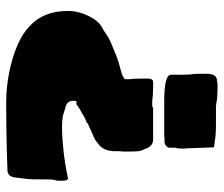

<svg xmlns="http://www.w3.org/2000/svg" viewBox="-70 -632 706 605"><g transform="rotate(90 282.5 -330.0)"><path d="M251 -663Q291 -663 306 -659L318 -658H376Q407 -658 435 -653Q445 -653 445 -649L448 -562Q449 -557 449 -560.5Q449 -564 449 -556Q449 -536 446 -531V-512Q446 -506 440 -501Q434 -496 428 -496Q412 -496 409 -495H300Q216 -495 216 -516Q216 -540 216 -551Q216 -562 215.5 -570.5Q215 -579 213 -595V-632Q214 -657 230 -661Q237 -661 239 -662Q241 -663 251 -663ZM420 -460Q442 -460 450 -434Q454 -426 456 -419Q458 -412 458 -387Q458 -371 458 -365.5Q458 -360 457 -357V-341Q457 -302 432 -286Q422 -276 405 -270Q380 -259 373 -255.5Q366 -252 367.5 -252Q369 -252 370 -252Q371 -252 362 -249Q358 -248 345.5 -241Q333 -234 321.5 -227Q310 -220 308 -217Q298 -224 298 -209Q298 -190 315 -185Q327 -181 341 -177Q355 -173 383 -173Q404 -173 434 -175.5Q464 -178 493 -182.5Q522 -187 539 -191L541 -192Q550 -192 550 -175Q550 -165 550 -161.5Q550 -158 549 -155Q548 -153 548 -150Q548 -147 547 -145Q546 -143 546 -135Q546 -107 545.5 -84Q545 -61 543 -52Q541 -36 540 -27.5Q539 -19 538 -17Q533 -1 516 -1Q492 0 456.5 1Q421 2 381.5 2.5Q342 3 304 3Q256 3 208.5 -6.5Q161 -16 123 -32.5Q85 -49 64 -70Q15 -113 15 -192Q15 -224 30.5 -256Q46 -288 67 -299Q77 -304 89.5 -313Q102 -322 120 -329Q161 -347 181.5 -352.5Q202 -358 212 -361Q222 -364 230 -371V-386Q229 -396 228.5 -403.5Q228 -411 228 -442Q228 -460 239 -460H254L282 -459Q290 -458 295.5 -457.5Q301 -457 308 -457Q319 -457 320 -460Z"/></g></svg>

Font: Sigmar
Style: Regular
Weight: 400
Designer: Vernon Adams
Foundry: Vernon Adams
Version: Version 1.000; ttfautohint (v1.8.4.7-5d5b);gftools[0.9.24]